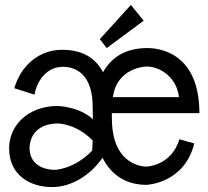

<svg xmlns="http://www.w3.org/2000/svg" viewBox="-20 -746 845 779"><path d="M789 -287C789 -543 611 -551 578 -551C483 -551 429 -508 398 -453C367 -511 315 -544 232 -544C142 -544 66 -484 38 -388L120 -362C130 -419 170 -475 235 -475C292 -475 357 -440 356 -310C356 -310 356 -301 357 -262C300 -315 214 -316 210 -316C94 -314 17 -238 17 -144C17 -37 100 13 191 13C270 13 347 -35 396 -106C427 -44 483 4 575 4C575 4 729 -2 768 -164L708 -181C675 -72 573 -70 575 -70C566 -70 434 -71 434 -266C434 -273 433 -280 434 -287ZM354 -135C281 -59 204 -57 204 -57C140 -57 100 -91 100 -144C100 -196 134 -245 215 -245C215 -245 289 -245 356 -176C356 -166 355 -154 354 -135ZM575 -476C633 -476 698 -429 706 -352H438C455 -475 575 -476 575 -476ZM563 -662 511 -726 385 -587 413 -551Z"/></svg>

Font: Englebert
Style: Regular
Weight: 400
Designer: Astigmatic (AOETI)
Foundry: Astigmatic (AOETI)
Version: Version 1.000